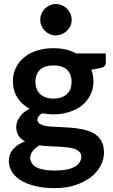

<svg xmlns="http://www.w3.org/2000/svg" viewBox="-20 -764 568 964"><path d="M248.5 -269Q271.5 -269 288.6 -275.4Q305.2 -281.2 316.9 -292.5Q328.6 -304.2 334 -318.8Q339.4 -335.9 339.4 -353Q339.4 -391.1 316.9 -413.6Q293.5 -435.5 248.5 -435.5Q203.1 -435.5 180.7 -413.6Q157.7 -391.1 157.7 -353Q157.7 -335.4 163.6 -319.3Q168 -305.7 180.7 -293Q192.9 -280.8 209 -275.4Q226.1 -269 248.5 -269ZM378.9 -1.5Q369.1 -11.7 354.5 -16.6Q337.9 -22 318.4 -23.9Q290 -26.9 274.4 -27.8Q267.1 -27.8 251.2 -28.6Q235.4 -29.3 226.6 -29.8Q209.5 -30.3 178.2 -34.2Q157.7 -22.9 145 -6.8Q131.8 10.3 131.8 28.8Q131.8 42 139.2 54.2Q146 66.9 160.6 74.7Q174.8 83 198.7 87.4Q221.2 92.3 255.9 92.3Q289.6 92.3 315.4 86.9Q339.8 82 356.9 72.3Q372.6 64 380.4 50.3Q388.2 37.1 388.2 22.9Q388.2 8.8 378.9 -1.5ZM363.3 -495.6H511.2V-449.7Q511.2 -427.7 484.4 -422.4L438.5 -414.1Q449.2 -386.2 449.2 -356Q449.2 -319.3 434.1 -287.6Q417.5 -255.9 391.6 -234.9Q364.7 -213.4 328.1 -202.1Q290 -189.9 248.5 -189.9Q233.4 -189.9 219.7 -191.4Q208 -192.9 191.9 -195.3Q168 -181.6 168 -163.1Q168 -147.5 182.6 -140.6Q197.8 -132.8 220.2 -129.9Q241.2 -127.4 273.4 -126.5Q292.5 -126 335 -123Q360.8 -121.1 396.5 -114.3Q427.7 -107.4 450.2 -94.7Q474.1 -81.5 487.8 -58.1Q502 -34.2 502 2Q502 36.1 485.4 67.9Q467.3 101.1 437 125Q403.8 150.4 358.9 165Q314 180.7 253.4 180.7Q197.8 180.7 152.3 168.9Q108.9 157.7 81.1 139.2Q51.8 119.6 38.6 96.2Q24.4 70.8 24.4 44.9Q24.4 9.3 46.4 -15.6Q69.3 -41 106 -54.2Q85.4 -64.5 73.7 -82Q61.5 -100.6 61.5 -127.9Q61.5 -139.6 65.9 -151.9Q68.8 -162.1 78.6 -175.8Q87.9 -189.5 99.1 -199.2Q113.3 -210.9 128.4 -217.8Q88.9 -239.3 67.4 -273.9Q44.9 -308.6 44.9 -356Q44.9 -395 60.5 -424.8Q75.2 -455.6 103 -477.5Q130.4 -500 167.5 -510.7Q205.1 -522 248.5 -522Q282.2 -522 310.5 -515.6Q335 -510.3 363.3 -495.6ZM339.8 -664.6Q339.8 -647.5 333.5 -634.3Q326.7 -619.6 316.4 -609.4Q304.7 -598.6 291 -592.8Q276.9 -586.4 259.3 -586.4Q242.7 -586.4 229.5 -592.8Q215.8 -598.6 205.1 -609.4Q194.3 -620.1 188.5 -634.3Q182.1 -647.5 182.1 -664.6Q182.1 -682.1 188.5 -695.3Q194.3 -709 205.1 -720.7Q214.8 -730.5 229.5 -737.3Q244.6 -743.7 259.3 -743.7Q275.4 -743.7 291 -737.3Q306.6 -730 316.4 -720.7Q326.7 -709.5 333.5 -695.3Q339.8 -682.1 339.8 -664.6Z"/></svg>

Font: Lato-SemiBold
Style: Bold
Weight: 500
Designer: Lukasz Dziedzic with Adam Twardoch and Botio Nikoltchev
Foundry: tyPoland Lukasz Dziedzic
Version: ""